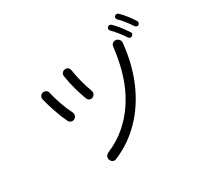

<svg xmlns="http://www.w3.org/2000/svg" viewBox="-171 -1048 1341 1283"><g transform="rotate(-30 500.0 -406.5)"><path d="M957 -690Q954 -688 948 -688Q937 -688 931 -697Q915 -721 893.5 -748.5Q872 -776 852 -795Q847 -802 847 -808Q847 -816 852 -821Q858 -827 867 -827Q875 -827 881 -821Q903 -800 924.5 -772.5Q946 -745 963 -718Q966 -714 966 -707Q966 -696 957 -690ZM882 -647Q878 -644 872 -644Q861 -644 855 -653Q839 -678 817 -705.5Q795 -733 775 -753Q769 -759 769 -767Q769 -775 774 -780Q780 -787 789 -787Q797 -787 803 -781Q826 -759 848 -730.5Q870 -702 888 -675Q892 -671 892 -664Q892 -654 882 -647ZM450 -424Q444 -421 437 -421Q428 -421 420 -426Q412 -431 409 -440Q394 -479 378.5 -533.5Q363 -588 355 -644Q353 -658 362.5 -669Q372 -680 387 -680Q414 -680 419 -650Q426 -604 438.5 -556Q451 -508 466 -469Q469 -462 469 -454Q469 -434 450 -424ZM380 11Q374 14 367 14Q346 14 338 -8Q335 -14 335 -21Q335 -42 357 -53Q442 -89 503.5 -142.5Q565 -196 608 -260Q651 -324 677.5 -392Q704 -460 718.5 -526.5Q733 -593 739 -650Q741 -663 750 -671Q759 -679 771 -679Q788 -679 798.5 -666.5Q809 -654 807 -638Q791 -481 735.5 -353Q680 -225 590 -132Q500 -39 380 11ZM271 -359Q264 -355 255 -355Q247 -355 239 -359.5Q231 -364 227 -372Q205 -417 185 -475.5Q165 -534 154 -582Q151 -596 160.5 -608Q170 -620 186 -620Q197 -620 206 -613Q215 -606 217 -594Q227 -550 245 -498Q263 -446 284 -405Q286 -401 287 -397.5Q288 -394 288 -390Q288 -369 271 -359Z"/></g></svg>

Font: Kiwi Maru Light
Style: Regular
Weight: 300
Designer: Hiroki-Chan
Version: Version 1.100